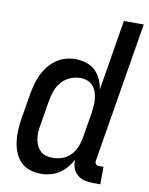

<svg xmlns="http://www.w3.org/2000/svg" viewBox="-84 -796 671 865"><g transform="rotate(10 251.5 -363.5)"><path d="M163 8Q136 8 112 0Q88 -8 70.5 -25.5Q53 -43 43.5 -66.5Q34 -90 30.5 -115.5Q27 -141 28.5 -167.5Q30 -194 34 -221L54 -341Q58 -363 64 -385Q70 -407 80 -428Q90 -449 105 -468Q120 -487 139.5 -501Q159 -515 182 -521.5Q205 -528 227 -528Q252 -528 276.5 -520.5Q301 -513 318 -497Q335 -481 345 -459Q355 -437 359 -412L412 -735H503L397 -93Q396 -89 397 -85Q398 -81 400.5 -78Q403 -75 407 -73.5Q411 -72 416 -72H436L435 8H402Q382 8 363 3.5Q344 -1 330 -13Q316 -25 309.5 -43Q303 -61 304 -81Q294 -62 279 -44.5Q264 -27 245.5 -15Q227 -3 205.5 2.5Q184 8 163 8ZM201 -72Q223 -72 244.5 -79Q266 -86 282.5 -102Q299 -118 308 -139Q317 -160 321 -182L341 -302Q343 -318 344.5 -335Q346 -352 344 -368Q342 -384 337 -399Q332 -414 321.5 -425.5Q311 -437 296 -442.5Q281 -448 265 -448Q242 -448 219.5 -439Q197 -430 180.5 -412Q164 -394 155.5 -372Q147 -350 143 -327L123 -207Q120 -192 119 -176Q118 -160 120.5 -144.5Q123 -129 129 -115.5Q135 -102 145.5 -91.5Q156 -81 171 -76.5Q186 -72 201 -72Z"/></g></svg>

Font: Iosevka Term Curly Medium
Style: Italic
Weight: 500
Italic angle: -9°
Designer: Belleve Invis
Foundry: Belleve Invis
Version: Version 32.3.0